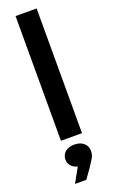

<svg xmlns="http://www.w3.org/2000/svg" viewBox="-194 -810 656 1114"><g transform="rotate(-20 134.0 -253.5)"><path d="M69 -770H199V0H69ZM60 263 129 139 134 176Q99 176 77.5 158Q56 140 56 112Q56 83 77 65Q98 47 134 47Q170 47 191.5 66Q213 85 213 114Q213 136 204 153Q195 170 169 208L130 263Z"/></g></svg>

Font: Bounded
Style: Regular
Weight: 400
Designer: Vlad Churkin
Version: Version 1.0